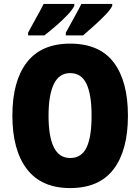

<svg xmlns="http://www.w3.org/2000/svg" viewBox="-20 -947 714 977"><path d="M631 -358Q631 -182 558 -86Q485 10 337 10Q191 10 117 -86.5Q43 -183 43 -359Q43 -534 116.5 -629.5Q190 -725 337 -725Q486 -725 558.5 -629.5Q631 -534 631 -358ZM227 -358Q227 -252 254 -197.5Q281 -143 337 -143Q395 -143 420.5 -196.5Q446 -250 446 -358Q446 -466 420 -520.5Q394 -575 337 -575Q281 -575 254 -519.5Q227 -464 227 -358ZM551 -917Q542 -898 515.5 -870.5Q489 -843 457.5 -815Q426 -787 403 -767H315V-781Q340 -827 361.5 -865.5Q383 -904 394 -927H551ZM358 -917Q349 -898 323 -870.5Q297 -843 265 -815.5Q233 -788 206 -767H123V-781Q148 -828 169.5 -866Q191 -904 202 -927H358Z"/></svg>

Font: Noto Sans Gurmukhi UI Condensed Black
Style: Regular
Weight: 900
Width: 3
Designer: Jelle Bosma - Monotype Design Team
Foundry: Monotype Imaging Inc.
Version: Version 2.004; ttfautohint (v1.8.4.7-5d5b)